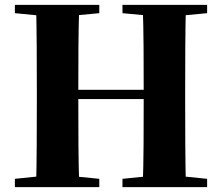

<svg xmlns="http://www.w3.org/2000/svg" viewBox="-20 -767 910 787"><path d="M41 0V-34L196 -50H227L387 -34V0ZM128 0Q130 -86 130.5 -174Q131 -262 131 -351V-395Q131 -484 130.5 -571.5Q130 -659 128 -747H305Q302 -661 301.5 -572.5Q301 -484 301 -395V-365Q301 -268 301.5 -178Q302 -88 305 0ZM216 -361V-399H654V-361ZM482 0V-34L641 -50H671L829 -34V0ZM565 0Q568 -86 568.5 -175.5Q569 -265 569 -365V-395Q569 -484 568.5 -571.5Q568 -659 565 -747H742Q740 -661 739.5 -572.5Q739 -484 739 -395V-351Q739 -264 739.5 -176Q740 -88 742 0ZM41 -713V-747H387V-713L227 -698H196ZM482 -713V-747H829V-713L671 -698H641Z"/></svg>

Font: Noto Serif KR ExtraLight Black
Style: Regular
Weight: 900
Version: Version 2.003-H1;hotconv 1.1.1;makeotfexe 2.6.0